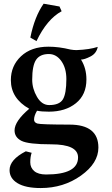

<svg xmlns="http://www.w3.org/2000/svg" viewBox="-20 -728 590 1010"><path d="M238.8 -175.3Q292.5 -175.3 310.8 -205.3Q329.1 -235.4 329.1 -312Q329.1 -369.6 302.7 -406.7Q276.4 -443.8 236.8 -443.8Q190.4 -443.8 169.9 -413.6Q149.4 -383.3 149.4 -308.6Q149.4 -261.7 174.6 -218.5Q199.7 -175.3 238.8 -175.3ZM194.3 261.2Q114.7 261.2 72.5 235.8Q30.3 210.4 30.3 167Q30.3 111.8 115.7 67.9L146.5 75.7Q139.2 96.7 139.2 125.5Q139.2 154.3 160.2 172.1Q181.2 189.9 222.2 189.9Q390.6 189.9 390.6 100.1Q390.6 31.2 249.5 31.2Q128.4 31.2 92.5 12.7Q56.6 -5.9 56.6 -42Q56.6 -90.3 133.8 -155.8Q37.1 -210.4 37.1 -306.6Q37.1 -381.8 90.6 -432.1Q144 -482.4 234.9 -482.4Q290 -482.4 351.1 -467.3Q368.2 -464.4 382.3 -464.4Q452.1 -467.3 494.1 -481.4Q487.8 -447.3 456.1 -430.9Q424.3 -414.6 406.2 -414.6Q434.6 -369.1 434.6 -310.1Q434.6 -229.5 379.4 -185.1Q324.2 -140.6 237.3 -140.6Q199.2 -140.6 174.8 -145.5Q159.2 -119.6 159.2 -98.6Q159.2 -83.5 176.8 -78.1Q194.3 -72.8 345.9 -72.5Q497.6 -72.3 497.6 48.3Q497.6 130.4 405.8 195.8Q314 261.2 194.3 261.2ZM171.9 -511.7 139.6 -530.3Q161.6 -640.1 209.5 -708.5L293 -693.8L304.2 -668.9Q227.1 -627 171.9 -511.7Z"/></svg>

Font: Kelvinch
Style: Bold
Weight: 700
Designer: Paul James Miller
Foundry: High-Logic / Made with FontCreator
Version: Version 3.501;March 28, 2021;FontCreator 13.0.0.2683 64-bit